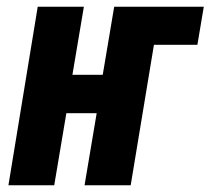

<svg xmlns="http://www.w3.org/2000/svg" viewBox="-20 -550 625 570"><path d="M5 0H141L177 -214H267L231 0H368L437 -417H566L585 -530H319L285 -328H195L229 -530H92Z"/></svg>

Font: Iosevka Sparkle Extrabold
Style: Italic
Weight: 800
Italic angle: -9°
Designer: Belleve Invis
Foundry: Belleve Invis
Version: Version 4.5.0; ttfautohint (v1.8.3)